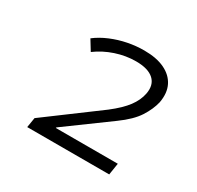

<svg xmlns="http://www.w3.org/2000/svg" viewBox="-110 -836 743 724"><g transform="rotate(30 261.5 -473.5)"><path d="M87 -238 94 -281 319 -448Q363 -482 385 -511.5Q407 -541 413 -572Q421 -613 396.5 -635.5Q372 -658 319 -658Q275 -658 231.5 -643.5Q188 -629 153 -603L126 -647Q152 -667 185.5 -681Q219 -695 254.5 -702Q290 -709 325 -709Q379 -709 414.5 -692Q450 -675 465.5 -644Q481 -613 473 -569Q465 -535 442.5 -500Q420 -465 369 -428L183 -292L182 -289H452L444 -238Z"/></g></svg>

Font: Nunito Sans 7pt SemiExpanded Light
Style: Italic
Weight: 300
Width: 6
Italic angle: -9°
Designer: Vernon Adams
Foundry: Vernon Adams
Version: Version 3.101;gftools[0.9.27]